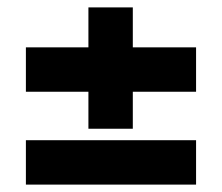

<svg xmlns="http://www.w3.org/2000/svg" viewBox="-20 -518 600 519"><path d="M50 -270V-390H219V-498H339V-390H510V-270H339V-170H219V-270ZM50 -139H510V-19H50Z"/></svg>

Font: Titillium-CLs Web
Style: CLs-Bold
Weight: 700
Version: Version 1.002;PS 57.000;hotconv 1.0.70;makeotf.lib2.5.55311